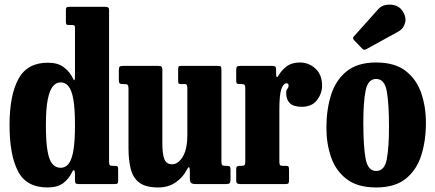

<svg xmlns="http://www.w3.org/2000/svg" viewBox="-20 -810 1915 845"><path d="M22 -259.5Q22 -391 61.2 -462.8Q100.5 -534.5 191.5 -534Q234.5 -534 261 -514Q287.5 -494 301 -465Q305.5 -454 307.8 -457.8Q310 -461.5 310 -481.5V-687Q310 -695.5 307 -697.8Q304 -700 295.5 -700H283.5Q274.5 -700 272.2 -702.8Q270 -705.5 270 -714.5V-766Q270 -775.5 273.5 -777.8Q277 -780 287 -780H441.5Q451 -780 455.5 -777.5Q460 -775 460 -765V-99.5Q460 -86.5 463.2 -83.2Q466.5 -80 479.5 -80H486.5Q495 -80 497.5 -77.2Q500 -74.5 500 -65.5V-16Q500 -5.5 497.2 -2.8Q494.5 0 484 0H326.5Q315.5 0 312.8 -3.5Q310 -7 310 -18V-46Q310 -57 306.2 -60.5Q302.5 -64 297.5 -53Q283.5 -23 258.2 -4Q233 15 189 15Q96 15 59 -56.8Q22 -128.5 22 -259.5ZM182 -259.5Q182 -187.5 189 -146.5Q196 -105.5 210.5 -88.5Q225 -71.5 247 -71.5Q267.5 -71.5 281.5 -88.5Q295.5 -105.5 302.8 -146.5Q310 -187.5 310 -259.5Q310 -331.5 302.8 -372.5Q295.5 -413.5 281.5 -430.5Q267.5 -447.5 247 -447.5Q227.5 -447.5 213 -430.5Q198.5 -413.5 190.2 -372.5Q182 -331.5 182 -259.5Z M545.5 -158.5V-418.5Q545.5 -432 542.2 -436Q539 -440 527.5 -440H521Q510 -440 506.5 -443.5Q503 -447 503 -458.5V-498Q503 -512.5 506 -516.2Q509 -520 523 -520H676Q687.5 -520 691 -516.2Q694.5 -512.5 694.5 -502V-179.5Q694.5 -131.5 703.5 -109.2Q712.5 -87 737.5 -87Q764 -87 784.2 -120Q804.5 -153 804.5 -217V-421Q804.5 -440 796 -440H775Q768 -440 766 -443Q764 -446 764 -458.5V-504Q764 -514.5 766.2 -517.2Q768.5 -520 778.5 -520H938Q949.5 -520 952 -517Q954.5 -514 954.5 -502V-100Q954.5 -86 958.2 -83Q962 -80 974 -80H980.5Q990 -80 992.2 -76Q994.5 -72 994.5 -60.5V-21Q994.5 -8.5 991 -4.2Q987.5 0 976 0H841.5Q827 0 821.2 -4.8Q815.5 -9.5 815.5 -26V-53.5Q815.5 -72 812.2 -74Q809 -76 801.5 -62Q786.5 -31 754 -8Q721.5 15 676.5 15Q621.5 15 593.5 -6Q565.5 -27 555.5 -66Q545.5 -105 545.5 -158.5Z M1059.5 -420Q1059.5 -432 1056.8 -436Q1054 -440 1042 -440H1036Q1025 -440 1022.2 -443.2Q1019.5 -446.5 1019.5 -457.5V-501.5Q1019.5 -512.5 1022.8 -516.2Q1026 -520 1037 -520H1178Q1187 -520 1191 -517.2Q1195 -514.5 1195 -505V-488.5Q1195 -458 1207 -479.5Q1219.5 -501 1241.8 -518Q1264 -535 1299.5 -535Q1339 -535 1368.2 -508.2Q1397.5 -481.5 1397.5 -432.5Q1397.5 -399 1375.2 -369.5Q1353 -340 1308 -340Q1271.5 -340 1255.5 -356Q1239.5 -372 1239.5 -401Q1239.5 -414.5 1244.8 -419.5Q1250 -424.5 1250 -434Q1250 -443.5 1241 -443.5Q1227.5 -443.5 1218.5 -418.8Q1209.5 -394 1209.5 -328V-99Q1209.5 -87 1212.5 -83.5Q1215.5 -80 1227.5 -80H1238.5Q1248 -80 1250 -76.5Q1252 -73 1252 -63.5V-18Q1252 -7.5 1249.8 -3.8Q1247.5 0 1237.5 0H1037.5Q1028 0 1023.8 -3Q1019.5 -6 1019.5 -15.5V-65.5Q1019.5 -75 1023.2 -77.5Q1027 -80 1036 -80H1040Q1052 -80 1055.8 -83Q1059.5 -86 1059.5 -98Z M1416.5 -247.5Q1416.5 -327.5 1437.2 -392.8Q1458 -458 1506 -496.5Q1554 -535 1635.5 -535Q1717.5 -535 1765.2 -498Q1813 -461 1833.8 -400.5Q1854.5 -340 1854.5 -270Q1854.5 -190 1833.8 -125.5Q1813 -61 1765.2 -23Q1717.5 15 1635.5 15Q1554 15 1506 -21.5Q1458 -58 1437.2 -117.8Q1416.5 -177.5 1416.5 -247.5ZM1579 -270Q1579 -166 1589 -111.8Q1599 -57.5 1635.5 -57.5Q1672.5 -57.5 1682.2 -109.2Q1692 -161 1692 -250Q1692 -354.5 1682.2 -408.5Q1672.5 -462.5 1635.5 -462.5Q1599 -462.5 1589 -411Q1579 -359.5 1579 -270ZM1574.5 -595.5 1538 -633.5Q1529.5 -642.5 1538 -650.5L1645.5 -770.5Q1657 -784 1677.2 -788Q1697.5 -792 1717.5 -786.5Q1737.5 -781 1749 -765Q1769.5 -737 1763 -710.5Q1756.5 -684 1733 -671L1592 -593.5Q1582 -587.5 1574.5 -595.5Z"/></svg>

Font: Besley* Condensed
Style: Bold
Weight: 700
Width: 3
Designer: Owen Earl
Foundry: indestructible type*
Version: Version 3.000; ttfautohint (v1.8.3)